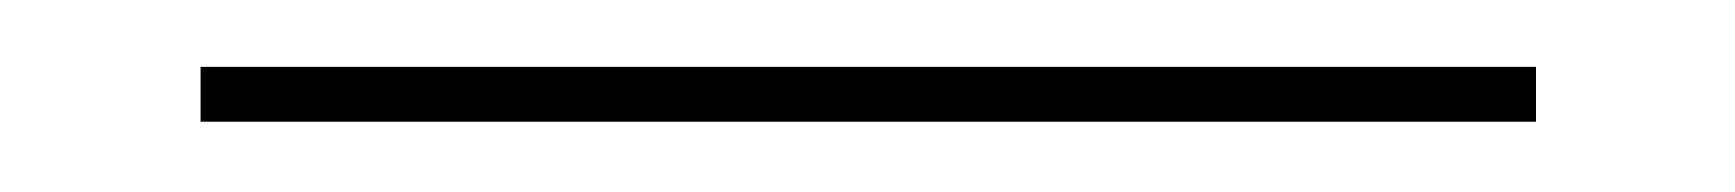

<svg xmlns="http://www.w3.org/2000/svg" viewBox="-20 38 506 56"><path d="M38.5 73.5V57.5H428V73.5Z"/></svg>

Font: Anek Tamil Thin
Style: Regular
Weight: 250
Designer: Aadarsh Rajan (Tamil), Yesha Goshar (Latin)
Foundry: Ek Type
Version: Version 1.003